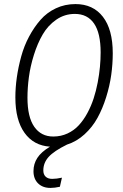

<svg xmlns="http://www.w3.org/2000/svg" viewBox="-20 -716 612 952"><path d="M312 1Q247.6 32.7 221.2 62Q194.8 91.3 194.8 128.9Q194.8 148.9 206.3 159.9Q217.8 170.9 238.8 170.9Q259.8 170.9 287.1 165L276.9 210Q251.5 215.8 230 215.8Q191.9 215.8 168.9 193.4Q146 170.9 146 132.8Q146 96.2 165.3 66.7Q184.6 37.1 228 11.2Q147 5.9 101.6 -57.4Q56.2 -120.6 56.2 -232.9Q56.2 -281.7 63.5 -332.8Q70.8 -383.8 85.2 -436.3Q99.6 -488.8 124.3 -534.9Q148.9 -581.1 180.7 -617.4Q212.4 -653.8 257.1 -674.8Q301.8 -695.8 354 -695.8Q441.4 -695.8 490.2 -632.8Q539.1 -569.8 539.1 -452.1Q539.1 -398.9 531.5 -344.5Q523.9 -290 506.3 -233.9Q488.8 -177.7 463.4 -131.6Q438 -85.4 398.9 -49.8Q359.9 -14.2 312 1ZM116.2 -231Q116.2 -135.7 149.9 -87.4Q183.6 -39.1 244.1 -39.1Q282.2 -39.1 314.7 -54.2Q347.2 -69.3 370.8 -95Q394.5 -120.6 413.3 -155.5Q432.1 -190.4 444.3 -228Q456.5 -265.6 464.4 -306.9Q472.2 -348.1 475.6 -385Q479 -421.9 479 -456.1Q479 -551.8 446.3 -599.4Q413.6 -647 351.1 -647Q300.3 -647 259 -618.4Q217.8 -589.8 191.9 -545.4Q166 -501 148.2 -444.1Q130.4 -387.2 123.3 -334Q116.2 -280.8 116.2 -231Z"/></svg>

Font: Fira Sans Compressed Light
Style: Italic
Weight: 300
Width: 3
Italic angle: -8°
Designer: Carrois Corporate & Edenspiekermann AG
Foundry: Carrois Corporate GbR & Edenspiekermann AG
Version: Version 4.203;PS 004.203;hotconv 1.0.88;makeotf.lib2.5.64775